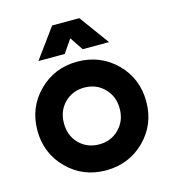

<svg xmlns="http://www.w3.org/2000/svg" viewBox="-108 -797 810 900"><g transform="rotate(-15 297.0 -347.0)"><path d="M293.9 -627.9Q283.2 -611.3 250 -563.5Q217.8 -563.5 122.1 -563.5Q148.4 -599.6 227.5 -708Q260.7 -708 359.4 -708Q385.7 -671.9 464.8 -563.5Q432.6 -563.5 336.9 -563.5Q326.2 -579.1 293.9 -627.9ZM296.9 -513.7Q408.2 -513.7 485.4 -437.5Q561.5 -361.3 561.5 -250Q561.5 -138.7 485.4 -62.5Q408.2 13.7 296.9 13.7Q185.5 13.7 109.4 -62.5Q33.2 -138.7 33.2 -250Q33.2 -361.3 109.4 -437.5Q185.5 -513.7 296.9 -513.7ZM296.9 -112.3Q355.5 -112.3 393.6 -151.4Q432.6 -190.4 432.6 -250Q432.6 -309.6 393.6 -348.6Q355.5 -387.7 296.9 -387.7Q239.3 -387.7 200.2 -348.6Q162.1 -309.6 162.1 -250Q162.1 -190.4 200.2 -151.4Q239.3 -112.3 296.9 -112.3Z"/></g></svg>

Font: LeFont
Style: Regular
Weight: 700
Designer: Leryon MEDIA
Version: Version 1.0